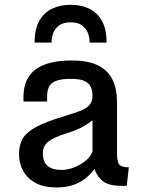

<svg xmlns="http://www.w3.org/2000/svg" viewBox="-20 -788 613 818"><path d="M220.2 10.7Q167 10.7 131.8 -8.3Q96.7 -27.3 78.9 -59.6Q61 -91.8 61 -131.3Q61 -169.4 76.4 -196.8Q91.8 -224.1 133.5 -246.8Q175.3 -269.5 255.4 -293.5Q297.9 -306.2 323.7 -316.4Q349.6 -326.7 361.8 -341.3Q374 -356 374 -380.9Q374 -401.9 366.7 -418Q359.4 -434.1 339.8 -443.1Q320.3 -452.1 282.7 -452.1Q237.3 -452.1 215.6 -442.1Q193.8 -432.1 187.3 -415.3Q180.7 -398.4 180.7 -377.9V-355.5H80.1V-376.5Q80.1 -453.1 131.1 -491.7Q182.1 -530.3 285.6 -530.3Q357.4 -530.3 399.7 -508.3Q441.9 -486.3 460.2 -446.8Q478.5 -407.2 478.5 -353.5V-137.2Q478.5 -98.1 488.5 -86.7Q498.5 -75.2 528.8 -75.2L520 3.9H498.5Q445.8 3.9 420.4 -14.6Q395 -33.2 382.3 -68.4Q370.1 -50.3 349.1 -32Q328.1 -13.7 296.6 -1.5Q265.1 10.7 220.2 10.7ZM242.7 -64Q266.6 -64 293.5 -74Q320.3 -84 342.5 -101.3Q364.7 -118.7 374 -141.1V-275.9Q362.3 -265.1 335 -249.3Q307.6 -233.4 263.7 -220.2Q209 -203.1 185.8 -184.6Q162.6 -166 162.6 -135.7Q162.6 -99.1 182.4 -81.5Q202.1 -64 242.7 -64ZM127.4 -606.4Q127.4 -663.6 147.2 -699Q167 -734.4 201.7 -751Q236.3 -767.6 280.8 -767.6Q325.7 -767.6 360.1 -751Q394.5 -734.4 414.3 -699Q434.1 -663.6 434.1 -606.4H361.8Q361.8 -644.5 341.6 -668.7Q321.3 -692.9 280.8 -692.9Q239.7 -692.9 219.7 -668.7Q199.7 -644.5 199.7 -606.4Z"/></svg>

Font: Monda Medium
Style: Regular
Weight: 500
Designer: Vernon Adams
Foundry: Vernon Adams
Version: Version 2.200